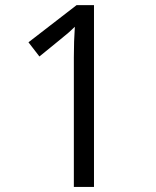

<svg xmlns="http://www.w3.org/2000/svg" viewBox="-20 -734 612 754"><path d="M349.1 0H270V-508.8Q270 -572.3 273.9 -628.9Q263.7 -618.7 251 -607.4Q238.3 -596.2 134.8 -512.2L91.8 -567.9L280.8 -713.9H349.1Z"/></svg>

Font: QFn1     
Style: Regular
Weight: 400
Foundry: Ascender Corporation
Version: Version 1.10